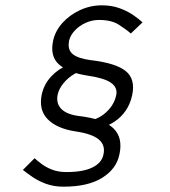

<svg xmlns="http://www.w3.org/2000/svg" viewBox="-20 -694 640 722"><path d="M219 8 230 -47Q293 -47 328 -64.5Q363 -82 369 -113Q377 -148 351.5 -169.5Q326 -191 263 -200L275 -258Q370 -247 406.5 -211.5Q443 -176 429 -113Q418 -59 364.5 -25.5Q311 8 219 8ZM319 -466 312 -431Q286 -431 261.5 -417Q237 -403 219.5 -382Q202 -361 197 -339Q190 -306 210 -285Q230 -264 275 -258L263 -200Q193 -211 159 -246Q125 -281 137 -339Q146 -378 172.5 -406.5Q199 -435 237.5 -450.5Q276 -466 319 -466ZM66 -55 110 -99Q121 -89 137 -77Q153 -65 176 -56Q199 -47 230 -47L219 8Q182 8 152.5 -3Q123 -14 101.5 -29Q80 -44 66 -55ZM263 -200 270 -235Q333 -235 370.5 -264.5Q408 -294 417 -336Q423 -365 397 -383Q371 -401 307 -410L320 -468Q415 -457 452.5 -427Q490 -397 477 -336Q463 -271 409 -235.5Q355 -200 263 -200ZM363 -674 352 -619Q326 -619 302 -608Q278 -597 261.5 -579.5Q245 -562 240 -542Q233 -507 253.5 -490.5Q274 -474 320 -468L307 -410Q237 -421 202 -451.5Q167 -482 180 -542Q188 -578 215 -608Q242 -638 281 -656Q320 -674 363 -674ZM472 -568Q455 -583 427 -601Q399 -619 352 -619L363 -674Q400 -674 430 -663Q460 -652 481.5 -637Q503 -622 516 -610Z"/></svg>

Font: Epunda Sans Light
Style: Italic
Weight: 300
Italic angle: -12.0243°
Designer: Simon Atzbach
Foundry: typofactur
Version: Version 2.204